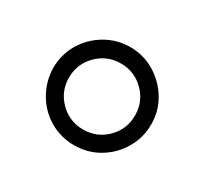

<svg xmlns="http://www.w3.org/2000/svg" viewBox="-76 -801 542 509"><g transform="rotate(30 195.0 -546.0)"><path d="M195 -396Q154 -396 120 -416Q86 -436 66 -470.5Q46 -505 45 -546Q45 -587 65 -621Q85 -655 119.5 -675.5Q154 -696 195 -696Q236 -696 270 -675.5Q304 -655 324.5 -621Q345 -587 345 -546Q345 -505 324.5 -470.5Q304 -436 270 -416Q236 -396 195 -396ZM195 -444Q237 -444 266.5 -473.5Q296 -503 296 -545Q296 -587 266.5 -616.5Q237 -646 195 -646Q153 -646 123.5 -616.5Q94 -587 94 -545Q94 -503 123.5 -473.5Q153 -444 195 -444Z"/></g></svg>

Font: Chivo ExtraLight
Style: Regular
Weight: 250
Designer: Hector Gatti
Foundry: Omnibus-Type
Version: Version 2.002